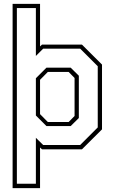

<svg xmlns="http://www.w3.org/2000/svg" viewBox="-20 -770 591 990"><path d="M45 200V-750H186.5V-530.5L196.5 -540H402.5L506 -437V-103L402.5 0H196.5L186.5 -9.5V200ZM67 177.5H165V-59.5L202.5 -22.5H393.5L484 -113V-428.5L393.5 -519H202.5L165 -481.5V-728.5H67ZM219.5 -120 165 -174.5V-366.5L219.5 -421H344.5L386.5 -379.5V-161.5L344.5 -120ZM226.5 -141H334L364.5 -172V-368L334 -399H226.5L186.5 -358.5V-181.5Z"/></svg>

Font: Tourney Condensed ExtraLight
Style: Regular
Weight: 200
Width: 3
Designer: Tyler Finck
Foundry: Etcetera Type Co
Version: Version 1.010; ttfautohint (v1.8.3)